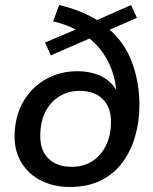

<svg xmlns="http://www.w3.org/2000/svg" viewBox="-20 -734 609 763"><path d="M257 9Q195 9 145 -15.5Q95 -40 66.5 -85.5Q38 -131 38 -190Q38 -268 70.5 -326.5Q103 -385 160 -418Q217 -451 288 -451Q334 -451 371.5 -436Q409 -421 433.5 -389Q458 -357 463 -306L443 -305Q449 -397 419 -469Q389 -541 328 -587L345 -585L182 -514L159 -565L291 -621L289 -612Q267 -625 242.5 -634Q218 -643 191 -649L215 -714Q262 -703 302 -686.5Q342 -670 374 -649L356 -650L501 -714L524 -663L407 -612L409 -622Q475 -566 504.5 -486.5Q534 -407 534 -316Q534 -251 517 -192Q500 -133 466 -87.5Q432 -42 380 -16.5Q328 9 257 9ZM265 -71Q310 -71 344.5 -92Q379 -113 400 -153.5Q421 -194 421 -250Q421 -308 388 -340.5Q355 -373 296 -373Q253 -373 217.5 -352Q182 -331 161 -291Q140 -251 140 -193Q140 -135 173.5 -103Q207 -71 265 -71Z"/></svg>

Font: Nunito Sans 12pt SemiBold
Style: Italic
Weight: 600
Italic angle: -9°
Designer: Vernon Adams
Foundry: Vernon Adams
Version: Version 3.101;gftools[0.9.27]